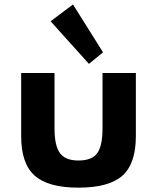

<svg xmlns="http://www.w3.org/2000/svg" viewBox="-20 -848 724 884"><path d="M454.5 -607 316 -827.5 213 -750 389.5 -554ZM341.5 16C435 16 502.5 -2.5 544 -39.5C585 -76.5 605.5 -137 605.5 -221V-512H452V-257C452 -203 444 -165 427.5 -142.5C411 -120 382 -109 341.5 -109C301.5 -109 273 -120 256.5 -142.5C239.5 -165 231 -203 231 -257V-512H77.5V-221C77.5 -137 98 -76.5 139.5 -39.5C181 -2.5 248 16 341.5 16Z"/></svg>

Font: Spartan
Style: Bold
Weight: 700
Designer: Matt Bailey, Mirko Velimirovic
Foundry: Matt Bailey
Version: Version 1.003